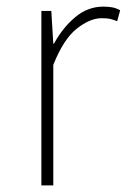

<svg xmlns="http://www.w3.org/2000/svg" viewBox="-20 -560 383 580"><path d="M105 0V-527H135L141 -428H143Q169 -476 207 -508Q245 -540 292 -540Q306 -540 318 -538Q330 -536 343 -529L334 -496Q321 -501 312 -503Q303 -505 287 -505Q252 -505 212 -473.5Q172 -442 141 -364V0Z"/></svg>

Font: Noto Sans JP Thin Thin
Style: Regular
Weight: 250
Version: Version 2.004-H2;hotconv 1.0.118;makeotfexe 2.5.65603